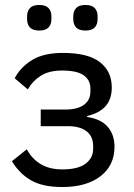

<svg xmlns="http://www.w3.org/2000/svg" viewBox="-20 -741 541 773"><path d="M231 12Q152 12 105 -15Q58 -42 28 -92L88 -140Q108 -102 143.5 -80.5Q179 -59 231 -59Q294 -59 324.5 -82Q355 -105 355 -141V-153Q355 -192 328.5 -212.5Q302 -233 254 -233H144V-300H244Q292 -300 318 -319Q344 -338 344 -373V-385Q344 -418 317.5 -437.5Q291 -457 229 -457Q178 -457 145 -436.5Q112 -416 92 -381L39 -426Q63 -471 109.5 -499.5Q156 -528 233 -528Q334 -528 382 -491Q430 -454 430 -389Q430 -341 404.5 -313Q379 -285 331 -274V-270Q386 -262 413.5 -230.5Q441 -199 441 -150Q441 -75 384.5 -31.5Q328 12 231 12ZM138 -618Q112 -618 100.5 -630.5Q89 -643 89 -664V-675Q89 -696 100.5 -708.5Q112 -721 138 -721Q164 -721 175.5 -708.5Q187 -696 187 -675V-664Q187 -643 175.5 -630.5Q164 -618 138 -618ZM324 -618Q298 -618 286.5 -630.5Q275 -643 275 -664V-675Q275 -696 286.5 -708.5Q298 -721 324 -721Q350 -721 361.5 -708.5Q373 -696 373 -675V-664Q373 -643 361.5 -630.5Q350 -618 324 -618Z"/></svg>

Font: IBM Plex Sans
Style: Regular
Weight: 400
Designer: Mike Abbink, Paul van der Laan, Pieter van Rosmalen
Foundry: Bold Monday
Version: Version 3.005